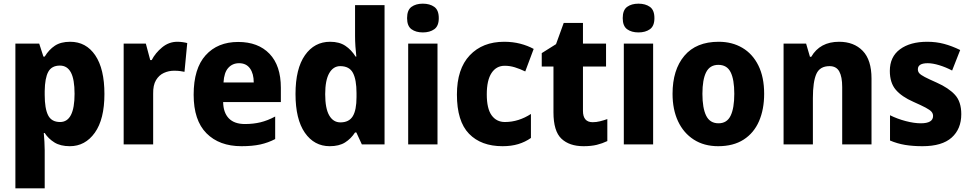

<svg xmlns="http://www.w3.org/2000/svg" viewBox="-20 -788 5302 1048"><path d="M363 -560Q450 -560 500 -486Q550 -412 550 -275Q550 -137 497.5 -63.5Q445 10 361 10Q310 10 277 -10.5Q244 -31 224 -62H219Q221 -38 222.5 -14.5Q224 9 224 32V240H64V-550H194L217 -479H224Q247 -517 279.5 -538.5Q312 -560 363 -560ZM307 -430Q262 -430 243.5 -396Q225 -362 224 -291V-270Q224 -196 242.5 -159Q261 -122 308 -122Q387 -122 387 -276Q387 -355 367 -392.5Q347 -430 307 -430Z M948 -560Q962 -560 976.5 -558Q991 -556 1002 -553L987 -396Q977 -398 963.5 -400Q950 -402 930 -402Q901 -402 874.5 -390Q848 -378 831.5 -350.5Q815 -323 816 -276V0H655V-550H776L800 -460H808Q828 -499 865 -529.5Q902 -560 948 -560Z M1280 -559Q1389 -559 1451 -494.5Q1513 -430 1513 -309V-231H1198Q1199 -173 1229 -142Q1259 -111 1317 -111Q1363 -111 1402 -120.5Q1441 -130 1482 -152V-29Q1444 -9 1401 0.5Q1358 10 1298 10Q1177 10 1107 -60.5Q1037 -131 1037 -271Q1037 -414 1102.5 -486.5Q1168 -559 1280 -559ZM1285 -443Q1249 -443 1226 -417.5Q1203 -392 1200 -338H1365Q1365 -386 1344.5 -414.5Q1324 -443 1285 -443Z M1780 10Q1695 10 1644 -63.5Q1593 -137 1593 -275Q1593 -413 1644.5 -486.5Q1696 -560 1782 -560Q1832 -560 1865 -538Q1898 -516 1921 -479H1925Q1922 -504 1920 -534.5Q1918 -565 1918 -591V-760H2079V0H1955L1925 -65H1918Q1896 -31 1863.5 -10.5Q1831 10 1780 10ZM1838 -120Q1885 -120 1905.5 -153.5Q1926 -187 1926 -258V-280Q1926 -353 1906.5 -390Q1887 -427 1837 -427Q1799 -427 1777 -388.5Q1755 -350 1755 -274Q1755 -196 1777 -158Q1799 -120 1838 -120Z M2288 -768Q2326 -768 2350.5 -750.5Q2375 -733 2375 -689Q2375 -646 2350.5 -628.5Q2326 -611 2288 -611Q2250 -611 2226 -628.5Q2202 -646 2202 -689Q2202 -733 2226 -750.5Q2250 -768 2288 -768ZM2368 -550V0H2208V-550Z M2723 10Q2606 10 2540 -58Q2474 -126 2474 -272Q2474 -412 2544 -486Q2614 -560 2732 -560Q2779 -560 2819.5 -549.5Q2860 -539 2893 -521L2847 -398Q2818 -412 2790.5 -420.5Q2763 -429 2735 -429Q2689 -429 2663 -389.5Q2637 -350 2637 -273Q2637 -195 2663.5 -158.5Q2690 -122 2736 -122Q2774 -122 2810 -133.5Q2846 -145 2878 -166V-35Q2847 -13 2809 -1.5Q2771 10 2723 10Z M3215 -121Q3235 -121 3255 -126Q3275 -131 3295 -138V-18Q3268 -5 3237.5 2.5Q3207 10 3165 10Q3088 10 3044.5 -31Q3001 -72 3001 -175V-425H2937V-498L3015 -547L3057 -663H3162V-550H3288V-425H3162V-183Q3162 -121 3215 -121Z M3465 -768Q3503 -768 3527.5 -750.5Q3552 -733 3552 -689Q3552 -646 3527.5 -628.5Q3503 -611 3465 -611Q3427 -611 3403 -628.5Q3379 -646 3379 -689Q3379 -733 3403 -750.5Q3427 -768 3465 -768ZM3545 -550V0H3385V-550Z M4151 -276Q4151 -191 4123 -126.5Q4095 -62 4039 -26Q3983 10 3900 10Q3823 10 3767 -26Q3711 -62 3681 -126Q3651 -190 3651 -276Q3651 -407 3715.5 -483.5Q3780 -560 3903 -560Q3976 -560 4032 -527Q4088 -494 4119.5 -430.5Q4151 -367 4151 -276ZM3814 -276Q3814 -198 3834.5 -156.5Q3855 -115 3902 -115Q3948 -115 3968 -156.5Q3988 -198 3988 -276Q3988 -354 3968 -394Q3948 -434 3901 -434Q3855 -434 3834.5 -394Q3814 -354 3814 -276Z M4560 -560Q4641 -560 4689 -510.5Q4737 -461 4737 -359V0H4577V-313Q4577 -369 4561 -398Q4545 -427 4508 -427Q4455 -427 4436 -384.5Q4417 -342 4417 -253V0H4257V-550H4380L4401 -478H4408Q4456 -560 4560 -560Z M5227 -165Q5227 -84 5174.5 -37Q5122 10 5015 10Q4963 10 4920.5 3Q4878 -4 4838 -21V-159Q4878 -139 4924 -127Q4970 -115 5006 -115Q5073 -115 5073 -155Q5073 -168 5064.5 -178Q5056 -188 5032.5 -200.5Q5009 -213 4966 -232Q4902 -260 4869.5 -298Q4837 -336 4837 -401Q4837 -478 4892.5 -519Q4948 -560 5041 -560Q5090 -560 5133 -548.5Q5176 -537 5221 -515L5177 -403Q5143 -421 5107 -432Q5071 -443 5044 -443Q4990 -443 4990 -410Q4990 -397 4998 -388Q5006 -379 5028 -367.5Q5050 -356 5093 -337Q5158 -308 5192.5 -270.5Q5227 -233 5227 -165Z"/></svg>

Font: Noto Sans Lao UI SemCond ExtBd
Style: Regular
Weight: 800
Width: 4
Designer: Monotype Design Team
Foundry: Monotype Imaging Inc.
Version: Version 2.000; ttfautohint (v1.8.4.7-5d5b)